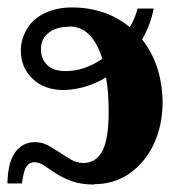

<svg xmlns="http://www.w3.org/2000/svg" viewBox="-21 -490 484 516"><path d="M232 5V6Q198 6 172 -3Q148 -12 129 -24Q123 -28 112.5 -35Q102 -42 98 -45Q84 -54 71 -54Q58 -54 50 -42Q42 -30 38 3H-1Q0 -54 20 -81Q40 -108 73 -108Q92 -108 109 -99Q126 -89 140 -80Q150 -73 170 -61Q185 -52 203 -52Q237 -52 254 -84Q271 -116 271 -189Q271 -244 264 -282Q211 -250 151 -248Q98 -248 67 -278Q35 -308 35 -354Q35 -385 52 -413Q68 -440 100 -455Q132 -470 172 -470Q263 -470 328 -417Q341 -439 349 -467H392Q384 -424 361 -384Q414 -317 416 -217Q416 -153 392 -102Q368 -52 326 -23Q285 5 232 5ZM165 -419 164 -418Q130 -418 110 -402Q89 -386 89 -357Q89 -332 106 -315Q122 -299 156 -299Q206 -299 254 -332Q227 -419 165 -419Z"/></svg>

Font: Libra Serif Modern
Style: Bold
Weight: 700
Designer: Stefan Peev, Context Ltd
Foundry: Ascender Corporation
Version: Version 1.000